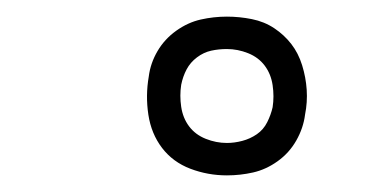

<svg xmlns="http://www.w3.org/2000/svg" viewBox="-20 -775 440 231"><path d="M253 -564Q230 -564 209 -572Q188 -580 175 -597Q162 -614 158.5 -637Q155 -660 159 -683Q161 -699 169.5 -713.5Q178 -728 192 -738Q206 -748 221.5 -751.5Q237 -755 253 -755Q268 -755 283 -752Q298 -749 310 -741Q322 -733 330.5 -722Q339 -711 343.5 -696.5Q348 -682 349 -667Q350 -652 347 -637Q345 -621 336.5 -606Q328 -591 314 -581Q300 -571 284.5 -567.5Q269 -564 253 -564ZM253 -603Q262 -603 271.5 -605.5Q281 -608 289 -613.5Q297 -619 301.5 -628Q306 -637 308 -646Q310 -659 308 -672.5Q306 -686 298.5 -696Q291 -706 278.5 -711Q266 -716 253 -716Q243 -716 234 -714Q225 -712 217 -706Q209 -700 204.5 -691.5Q200 -683 198 -673Q196 -660 198 -646.5Q200 -633 207.5 -623Q215 -613 227.5 -608Q240 -603 253 -603Z"/></svg>

Font: Iosevka Aile Extralight
Style: Italic
Weight: 200
Italic angle: -9°
Designer: Belleve Invis
Foundry: Belleve Invis
Version: Version 31.1.0; ttfautohint (v1.8.4)